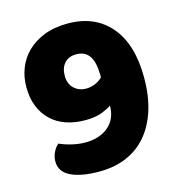

<svg xmlns="http://www.w3.org/2000/svg" viewBox="-98 -709 753 811"><g transform="rotate(-15 279.0 -303.5)"><path d="M212 -118Q276 -118 314.5 -151Q353 -184 353 -242Q342 -233 312.5 -221Q283 -209 237 -209Q191 -209 153.5 -222Q116 -235 89 -260.5Q62 -286 47 -323Q32 -360 32 -409Q32 -452 47 -490.5Q62 -529 92 -558.5Q122 -588 166.5 -605.5Q211 -623 270 -623Q388 -623 455.5 -544Q523 -465 523 -319Q523 -236 502 -173Q481 -110 443.5 -68Q406 -26 354 -5Q302 16 239 16Q159 16 114 -6Q69 -28 69 -73Q69 -94 78.5 -113.5Q88 -133 101 -143Q128 -131 157.5 -124.5Q187 -118 212 -118ZM276 -337Q295 -337 314.5 -345Q334 -353 347 -367V-379Q346 -436 327 -462Q308 -488 271 -488Q238 -488 219.5 -467.5Q201 -447 201 -412Q201 -378 222 -357.5Q243 -337 276 -337Z"/></g></svg>

Font: Baloo
Style: Regular
Weight: 400
Designer: Sarang Kulkarni and Ek Type
Foundry: Ek Type
Version: Version 1.100;PS 1.000;hotconv 1.0.88;makeotf.lib2.5.647800;